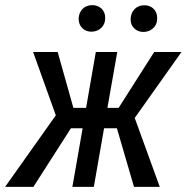

<svg xmlns="http://www.w3.org/2000/svg" viewBox="-56 -732 731 752"><path d="M252 -658.7C252 -643.6 256.8 -630.9 266.6 -621.6C275.9 -612.3 288.6 -607.4 303.7 -607.9C318.8 -608.4 331.5 -613.8 341.3 -623.5C351.1 -633.3 356 -645.5 356 -660.6C356.4 -675.8 351.6 -688.5 341.8 -698.2C331.5 -707.5 318.8 -712.4 303.7 -711.9C288.6 -711.4 275.9 -706.1 266.6 -696.3C257.3 -686 252.4 -673.8 252 -658.7ZM455.6 -657.7C455.1 -642.6 460 -629.9 470.2 -620.6C480 -611.3 492.2 -606.4 507.3 -606.9C522.5 -607.4 535.2 -612.8 544.9 -622.6C554.7 -631.8 559.6 -644.5 559.6 -659.7C560.1 -675.3 555.2 -688 545.4 -697.8C535.6 -707 522.9 -711.9 507.3 -711.4C492.2 -710.9 479.5 -705.6 470.2 -695.3C460.9 -685.1 456.1 -672.9 455.6 -657.7ZM351.6 -229.5H401.9L468.8 0H569.8L471.7 -270L654.8 -528.3H547.9L408.7 -309.6H364.7L403.3 -528.3H319.3L281.2 -309.6H231.4L169.9 -528.3H73.7L162.6 -280.3L-36.1 0H74.7L221.7 -229.5H267.6L227.5 0H311.5Z"/></svg>

Font: Roboto Condensed
Style: Italic
Weight: 400
Designer: Google
Version: Version 1.000;PS 001.000;hotconv 1.0.88;makeotf.lib2.5.64775